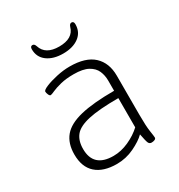

<svg xmlns="http://www.w3.org/2000/svg" viewBox="-171 -828 886 950"><g transform="rotate(-30 272.5 -353.5)"><path d="M222 6Q145 6 103.5 -31Q62 -68 62 -140Q62 -203 94 -241.5Q126 -280 198 -297.5Q270 -315 390 -315V-374Q390 -403 379 -428.5Q368 -454 339 -470Q310 -486 257 -486Q213 -486 181.5 -478Q150 -470 131.5 -461.5Q113 -453 108 -453Q102 -453 97.5 -463.5Q93 -474 93 -481Q93 -490 119.5 -501Q146 -512 184.5 -520.5Q223 -529 259 -529Q350 -529 394.5 -487.5Q439 -446 439 -373V-150Q439 -85 444 -53Q449 -21 449 -14Q449 -7 441 -3.5Q433 0 423 0Q411 0 406 -11Q401 -22 393 -64Q368 -39 321 -16.5Q274 6 222 6ZM227 -37Q271 -37 315 -57Q359 -77 390 -106V-273Q279 -273 219 -259.5Q159 -246 136 -217.5Q113 -189 113 -142Q113 -37 227 -37ZM265 -600Q209 -600 174.5 -625.5Q140 -651 140 -696Q140 -713 153 -713Q164 -713 169 -697Q187 -640 265 -640Q344 -640 360 -697Q365 -713 376 -713Q389 -713 389 -696Q389 -651 355 -625.5Q321 -600 265 -600Z"/></g></svg>

Font: Asap ExtraLight
Style: Regular
Weight: 200
Designer: Pablo Cosgaya
Foundry: Omnibus-Type
Version: Version 3.001; ttfautohint (v1.8.4.7-5d5b)